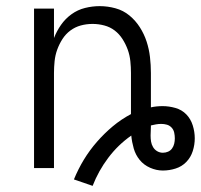

<svg xmlns="http://www.w3.org/2000/svg" viewBox="-20 -548 655 626"><path d="M282 58 221 37Q235 3 253.5 -27.5Q272 -58 296 -85.5Q320 -113 347.5 -136Q375 -159 407 -176V-310Q407 -329 405 -348.5Q403 -368 396.5 -386Q390 -404 379.5 -420.5Q369 -437 354 -448.5Q339 -460 320 -465Q301 -470 282 -470Q262 -470 243.5 -465Q225 -460 209.5 -448.5Q194 -437 183.5 -420.5Q173 -404 166.5 -386Q160 -368 158 -348.5Q156 -329 156 -310V0H91V-520H156V-424Q165 -447 179 -467Q193 -487 213 -501.5Q233 -516 257 -522Q281 -528 305 -528Q331 -528 356.5 -521Q382 -514 402 -497.5Q422 -481 436 -459Q450 -437 458 -412.5Q466 -388 469 -362Q472 -336 472 -310V-198Q481 -200 490.5 -201Q500 -202 510 -202Q531 -202 552 -196Q573 -190 587.5 -175Q602 -160 608.5 -139Q615 -118 615 -97Q615 -76 608.5 -55.5Q602 -35 587.5 -20Q573 -5 552.5 1.5Q532 8 511 8Q490 8 469.5 -1Q449 -10 435.5 -26.5Q422 -43 416 -64Q410 -85 408 -106Q365 -76 333 -33.5Q301 9 282 58ZM511 -50Q520 -50 528 -53.5Q536 -57 541 -64Q546 -71 548 -79.5Q550 -88 550 -97Q550 -97 550 -97Q550 -97 550 -97Q550 -97 550 -97Q550 -97 550 -97Q550 -106 548 -115.5Q546 -125 539.5 -132Q533 -139 524 -141.5Q515 -144 506 -144Q497 -144 488.5 -142.5Q480 -141 472 -139V-136Q472 -128 471.5 -120.5Q471 -113 471 -106Q471 -96 472.5 -86.5Q474 -77 479 -68.5Q484 -60 492.5 -55Q501 -50 511 -50Z"/></svg>

Font: Iosevka Custom Light Extended
Style: Regular
Weight: 300
Width: 7
Monospace: yes
Designer: Belleve Invis
Foundry: Belleve Invis
Version: Version 11.2.4; ttfautohint (v1.8.4)